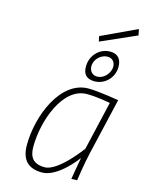

<svg xmlns="http://www.w3.org/2000/svg" viewBox="-133 -978 802 1065"><g transform="rotate(15 268.0 -446.0)"><path d="M329 -647C336 -680 368 -707 402 -707C436 -707 451 -676 444 -647C436 -613 406 -585 372 -585C338 -585 322 -617 329 -647ZM301 -647C292 -595 308 -556 365 -556C424 -556 474 -604 474 -668C474 -713 451 -738 409 -738C350 -738 309 -693 301 -647ZM345 -477C406 -477 479 -462 479 -462L414 -182C414 -182 300 -24 222 -24C156 -24 132 -58 132 -118C132 -265 205 -477 345 -477ZM215 8C308 8 404 -126 404 -126C399 -103 382 0 382 0L415 -1C415 -1 429 -99 444 -163L520 -489C520 -489 402 -509 345 -509C185 -509 95 -287 95 -118C95 -35 134 8 215 8ZM536 -865 529 -900 326 -805 332 -775Z"/></g></svg>

Font: RazerF5 Thin
Style: Italic
Weight: 250
Foundry: Razer Inc.
Version: Version 2